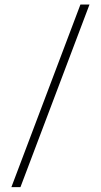

<svg xmlns="http://www.w3.org/2000/svg" viewBox="-20 -688 434 826"><path d="M29 117 326 -668.5H365L68 117Z"/></svg>

Font: Anek Latin Medium ExtraLight
Style: Regular
Weight: 250
Version: Version 1.003